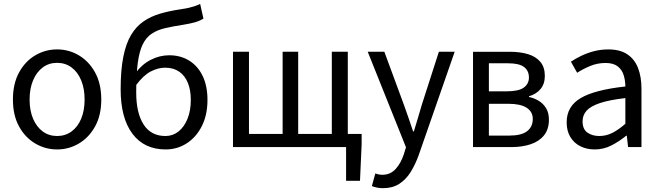

<svg xmlns="http://www.w3.org/2000/svg" viewBox="-20 -750 3362 979"><path d="M271.2 12Q211.6 12 160.1 -18.1Q108.7 -48.1 77.3 -105Q45.9 -161.9 45.9 -242.4Q45.9 -323.5 77.3 -380.8Q108.7 -438 160.1 -468Q211.6 -498.1 271.2 -498.1Q330.7 -498.1 381.9 -468Q433 -438 464.7 -380.8Q496.4 -323.5 496.4 -242.4Q496.4 -161.9 464.7 -105Q433 -48.1 381.9 -18.1Q330.7 12 271.2 12ZM271.2 -56.5Q313 -56.5 344.8 -79.7Q376.6 -102.9 394 -144.8Q411.4 -186.7 411.4 -242.4Q411.4 -298.1 394 -340.3Q376.6 -382.6 344.8 -406.1Q313 -429.6 271.2 -429.6Q229.4 -429.6 197.9 -406.1Q166.4 -382.6 148.6 -340.3Q130.9 -298.1 130.9 -242.4Q130.9 -186.7 148.6 -144.8Q166.4 -102.9 197.9 -79.7Q229.4 -56.5 271.2 -56.5Z M824.4 12Q715.4 12 655.3 -68Q595.2 -148.1 595.2 -294.5Q595.2 -393.2 608.9 -461.2Q622.6 -529.2 648.7 -572.4Q674.8 -615.7 712.3 -641.2Q749.7 -666.8 796.9 -680.5Q844.2 -694.3 899.8 -702.5Q927 -706.5 943.6 -710.4Q960.3 -714.3 973 -718.6Q985.8 -723 1000.5 -730L1017.3 -655.3Q998.3 -643.1 973.2 -636.1Q948 -629.2 916.8 -624.2Q862.6 -615.9 822.4 -606.6Q782.2 -597.2 753.8 -578.3Q725.4 -559.5 708 -524.2Q690.6 -489 682.5 -429.6Q674.5 -370.1 674.5 -279.1Q674.5 -173.9 712.2 -115.2Q749.9 -56.5 823.7 -56.5Q861.2 -56.5 890.3 -79.6Q919.3 -102.8 936.1 -144.3Q952.9 -185.8 952.9 -240.7Q952.9 -291 937.7 -327.9Q922.6 -364.8 893.4 -384.8Q864.2 -404.9 821.7 -404.9Q786.8 -404.9 749.1 -385.8Q711.4 -366.7 673.2 -315L670.3 -376.7Q703.4 -421.8 748.7 -445Q794 -468.2 842.8 -468.2Q900.4 -468.2 944.5 -441Q988.7 -413.8 1013.3 -362.8Q1037.9 -311.8 1037.9 -240.7Q1037.9 -163.5 1009.1 -106.8Q980.3 -50.1 932 -19.1Q883.7 12 824.4 12Z M1744.7 172V0H1706.6V-67H1824V-14.9L1815.6 172ZM1168 0V-486.1H1249.5V-67H1421.1V-486.1H1500.4V-67H1671.9V-486.1H1753.4V0Z M1933.3 209.5Q1916.5 209.5 1902.3 206.5Q1888.2 203.5 1876.2 198.8L1893.6 134.7Q1903.1 137.7 1912.1 139.5Q1921.1 141.2 1929.4 141.2Q1970.7 141.2 1997.6 111.4Q2024.4 81.6 2039 36.9L2050.1 1L1855 -486.1H1939.8L2039 -217Q2050.6 -185.5 2062.7 -149.9Q2074.8 -114.3 2086.3 -80H2090.3Q2100.9 -113.5 2111.2 -149.2Q2121.6 -184.8 2131.2 -217L2217.8 -486.1H2298.4L2115.3 40Q2098.1 88.1 2074.3 126.5Q2050.5 165 2016.2 187.2Q1982 209.5 1933.3 209.5Z M2391.9 0V-486H2578.9Q2632.4 -486 2672.5 -473.8Q2712.7 -461.6 2735.4 -434.4Q2758.1 -407.1 2758.1 -362.8Q2758.1 -322.6 2736.4 -296.3Q2714.8 -270.1 2677.2 -259.1V-255.5Q2704.7 -249.8 2727.7 -235.5Q2750.7 -221.2 2764.8 -197.8Q2778.9 -174.5 2778.9 -139.7Q2778.9 -91.2 2754.3 -60.3Q2729.7 -29.4 2686.5 -14.7Q2643.2 0 2586.6 0ZM2472.8 -284.4H2564.8Q2625 -284.4 2651 -303.6Q2677 -322.7 2677 -354.7Q2677 -389.5 2652 -408.4Q2627 -427.3 2570.5 -427.3H2472.8ZM2472.8 -58.7H2577.8Q2638.6 -58.7 2667.6 -81Q2696.6 -103.2 2696.6 -143.7Q2696.6 -180.5 2665.2 -200.7Q2633.9 -220.8 2572.3 -220.8H2472.8Z M3012.3 12Q2971.6 12 2939.2 -4.3Q2906.8 -20.5 2888.1 -51.5Q2869.4 -82.4 2869.4 -126.2Q2869.4 -208 2941.4 -250.2Q3013.4 -292.3 3168.7 -309Q3168.5 -339.5 3160 -367Q3151.5 -394.6 3129.5 -411.7Q3107.4 -428.9 3067.9 -428.9Q3026.1 -428.9 2989.1 -413.4Q2952 -397.9 2922.9 -379L2891 -435.4Q2913.3 -450.4 2943 -464.9Q2972.7 -479.4 3007.9 -488.7Q3043.1 -498 3082.1 -498Q3141.2 -498 3178.4 -473.3Q3215.6 -448.6 3233.2 -403.6Q3250.8 -358.6 3250.8 -297.7V0H3182.5L3176.1 -57.9H3172.8Q3137.7 -29.1 3097.8 -8.5Q3057.9 12 3012.3 12ZM3035.2 -56.5Q3070.6 -56.5 3102.1 -72.3Q3133.6 -88.1 3168.7 -118.9V-249.9Q3087 -240.4 3039.3 -224.5Q2991.6 -208.6 2971 -185.6Q2950.5 -162.7 2950.5 -131.5Q2950.5 -91.2 2975.3 -73.8Q3000.1 -56.5 3035.2 -56.5Z"/></svg>

Font: Source Sans 3 Variable
Style: Regular
Weight: 200
Designer: Paul D. Hunt
Foundry: Adobe Systems Incorporated
Version: Version 3.026